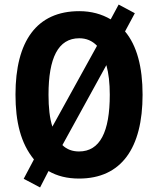

<svg xmlns="http://www.w3.org/2000/svg" viewBox="-20 -774 694 843"><path d="M606 -358C606 -480 581 -574 529 -636L572 -716L501 -754L466 -689C427 -712 381 -725 328 -725C141 -725 48 -593 48 -359C48 -239 71 -145 129 -74L84 11L156 49L193 -23C231 -1 275 10 327 10C513 10 606 -124 606 -358ZM193 -358C193 -519 235 -606 328 -606C359 -606 385 -595 406 -573L210 -218C198 -255 193 -302 193 -358ZM462 -358C462 -195 419 -109 327 -109C298 -109 273 -118 254 -137L447 -488C457 -453 462 -409 462 -358Z"/></svg>

Font: Noto Sans Devanagari Condensed
Style: Bold
Weight: 700
Width: 3
Designer: Jelle Bosma - Monotype Design Team
Foundry: Monotype Imaging Inc.
Version: Version 2.004